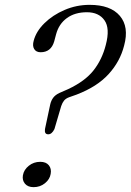

<svg xmlns="http://www.w3.org/2000/svg" viewBox="-20 -763 539 792"><path d="M187 -331.5Q190.5 -347.5 199.2 -359.5Q208 -371.5 225 -379.5L261.5 -395.5Q331.5 -428.5 366.5 -473.5Q401.5 -518.5 416.5 -578Q434.5 -646 411 -679.2Q387.5 -712.5 338.5 -712.5Q289 -712.5 256 -688.5Q223 -664.5 211.5 -622L203.5 -592Q190.5 -547.5 147.5 -547.5Q129 -547.5 121 -560.8Q113 -574 119 -595Q129 -633.5 163.2 -667.2Q197.5 -701 246.5 -722Q295.5 -743 349.5 -743Q436 -743 474.5 -697.5Q513 -652 492 -575Q475.5 -509.5 428.2 -457.5Q381 -405.5 296.5 -373L265.5 -362Q251.5 -357 244.2 -348Q237 -339 232.5 -325.5L204.5 -230.5Q194 -209 179 -209Q162.5 -209 165.5 -230.5ZM118.5 9Q95 9 83 -5.2Q71 -19.5 74.5 -40Q78.5 -63 98.8 -79.2Q119 -95.5 146 -95.5Q170 -95.5 181.5 -81.2Q193 -67 189 -45.5Q185.5 -23.5 165.5 -7.2Q145.5 9 118.5 9Z"/></svg>

Font: Fraunces 9pt Light
Style: Italic
Weight: 300
Italic angle: -16°
Version: Version 1.000;[0bf87f6ff]